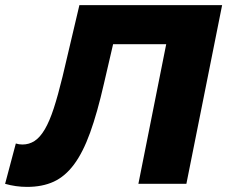

<svg xmlns="http://www.w3.org/2000/svg" viewBox="-60 -720 890 752"><path d="M46 12Q2 12 -40 0L2 -158Q14 -154 28 -154Q54 -154 75.5 -168Q97 -182 115.5 -213.5Q134 -245 150.5 -295.5Q167 -346 185 -420L251 -700H810L670 0H482L591 -547H383L347 -392Q321 -278 293 -200.5Q265 -123 230 -76Q195 -29 150.5 -8.5Q106 12 46 12Z"/></svg>

Font: Argentum Sans
Style: Bold Italic
Weight: 700
Italic angle: -11°
Designer: Julieta Ulanovsky (font), Cristiano Sobral (main changes and remaster)
Foundry: Julieta Ulanovsky (font), Cristiano Sobral (main changes and remaster)
Version: Version 2.007;June 15, 2022;FontCreator 14.0.0.2814 64-bit; 